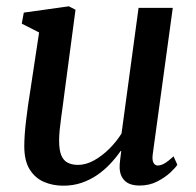

<svg xmlns="http://www.w3.org/2000/svg" viewBox="-20 -579 622 609"><path d="M180.5 10Q147.5 10 119.5 -2Q91.5 -14 74.2 -41.5Q57 -69 57 -115.5Q57 -132 58.5 -153.5Q60 -175 63 -199Q66 -223 69.2 -246.5Q72.5 -270 76 -291L104 -476L49 -504L55.5 -539L198.5 -559L219.5 -548L185 -288.5Q182.5 -267.5 179.5 -246.2Q176.5 -225 173.8 -204.5Q171 -184 169.2 -165.8Q167.5 -147.5 167.5 -133Q167.5 -103 174.5 -86.2Q181.5 -69.5 195 -62.8Q208.5 -56 227.5 -56Q252.5 -56 278.2 -70.2Q304 -84.5 326.8 -107.2Q349.5 -130 365.5 -155.5L419.5 -554H528L464.5 -90Q462 -71.5 466.8 -62.8Q471.5 -54 480.5 -54Q490 -54 501.5 -60.5Q513 -67 530.5 -83L542.5 -56.5Q537.5 -48 520.8 -32.2Q504 -16.5 479 -3.5Q454 9.5 423 9.5Q390 9.5 374.5 -7Q359 -23.5 359.5 -50.5Q359.5 -53 359.8 -58.5Q360 -64 361 -71.2Q362 -78.5 362.8 -86Q363.5 -93.5 364.5 -99.5L363 -100.5Q348.5 -79.5 330 -59.8Q311.5 -40 288.8 -24.2Q266 -8.5 239 0.8Q212 10 180.5 10Z"/></svg>

Font: Merriweather 36pt Medium
Style: Italic
Weight: 500
Italic angle: -7.8°
Version: Version 2.101